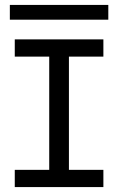

<svg xmlns="http://www.w3.org/2000/svg" viewBox="-20 -760 480 780"><path d="M20 -740V-680H420V-740ZM40 0H400V-70H260V-530H400V-600H40V-530H180V-70H40Z"/></svg>

Font: KetosagCBd
Style: Regular
Weight: 500
Designer: gluk
Foundry: gluk
Version: Version 00.0024